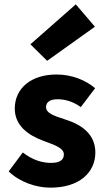

<svg xmlns="http://www.w3.org/2000/svg" viewBox="-20 -852 486 884"><path d="M212 12C347 12 419 -59 419 -150C419 -232 359 -277 283 -301C220 -321 192 -333 192 -359C192 -381 209 -395 245 -395C279 -395 316 -385 352 -359L418 -446C375 -482 313 -509 240 -509C124 -509 48 -446 48 -352C48 -275 108 -230 179 -204C232 -184 274 -171 274 -141C274 -117 257 -102 215 -102C176 -102 131 -114 85 -150L20 -63C70 -14 146 12 212 12ZM197 -572 417 -729 329 -832 120 -648Z"/></svg>

Font: Source Sans Pro
Style: Bold
Weight: 700
Designer: Paul D. Hunt
Foundry: Adobe Systems Incorporated
Version: Version 3.006;hotconv 1.0.111;makeotfexe 2.5.65597